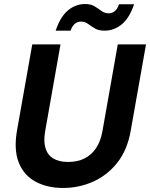

<svg xmlns="http://www.w3.org/2000/svg" viewBox="-20 -920 744 952"><path d="M293 12Q214 12 156 -19.5Q98 -51 73 -114Q48 -177 64 -271L140 -700H280L204 -270Q195 -220 205.5 -185.5Q216 -151 244.5 -134Q273 -117 318 -117Q364 -117 398.5 -134Q433 -151 456 -185Q479 -219 488 -270L564 -700H704L628 -271Q611 -175 561 -112.5Q511 -50 441 -19Q371 12 293 12ZM256 -768Q279 -837 317 -868.5Q355 -900 402 -900Q431 -900 449.5 -888.5Q468 -877 483.5 -865.5Q499 -854 519 -854Q536 -854 549.5 -865Q563 -876 570 -899H645Q622 -831 584 -799.5Q546 -768 498 -768Q469 -768 450.5 -779Q432 -790 416.5 -801.5Q401 -813 381 -813Q364 -813 351 -802Q338 -791 330 -768Z"/></svg>

Font: DM Sans 10pt ExtraBold
Style: Italic
Weight: 800
Italic angle: -10°
Version: Version 4.004;gftools[0.9.30]